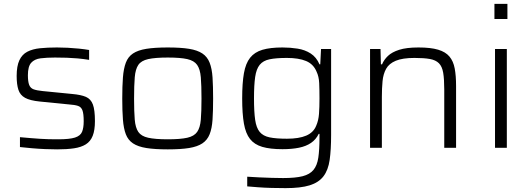

<svg xmlns="http://www.w3.org/2000/svg" viewBox="-20 -763 2736 991"><path d="M275 8Q247 8 212 6.5Q177 5 143.5 2Q110 -1 83 -4V-55Q115 -52 140.5 -50Q166 -48 188 -46.5Q210 -45 232 -44.5Q254 -44 281 -44Q339 -44 367 -53Q395 -62 403.5 -82.5Q412 -103 412 -137Q412 -176 405.5 -193.5Q399 -211 382.5 -216.5Q366 -222 336 -224L185 -239Q135 -244 109.5 -258Q84 -272 75 -299.5Q66 -327 66 -371Q66 -422 80 -452Q94 -482 121 -496Q148 -510 186.5 -514Q225 -518 274 -518Q300 -518 329.5 -516.5Q359 -515 388 -512Q417 -509 440 -505V-454Q409 -459 381 -461.5Q353 -464 325 -465Q297 -466 264 -466Q221 -466 189.5 -462Q158 -458 141 -439Q124 -420 124 -375Q124 -342 130.5 -325Q137 -308 153.5 -302Q170 -296 200 -293L352 -278Q398 -274 423.5 -263Q449 -252 459.5 -223.5Q470 -195 470 -138Q470 -91 458.5 -62Q447 -33 423 -18Q399 -3 362 2.5Q325 8 275 8Z M846 8Q779 8 735.5 1Q692 -6 666.5 -23Q641 -40 629.5 -70Q618 -100 614.5 -145.5Q611 -191 611 -254Q611 -318 614.5 -363.5Q618 -409 629.5 -439.5Q641 -470 666.5 -487Q692 -504 735.5 -511Q779 -518 846 -518Q913 -518 956 -511Q999 -504 1024.5 -487Q1050 -470 1062 -439.5Q1074 -409 1077 -363.5Q1080 -318 1080 -254Q1080 -191 1077 -145.5Q1074 -100 1062 -70Q1050 -40 1024.5 -23Q999 -6 956 1Q913 8 846 8ZM846 -44Q911 -44 946.5 -52Q982 -60 997.5 -82Q1013 -104 1016.5 -145.5Q1020 -187 1020 -254Q1020 -322 1016.5 -364Q1013 -406 997.5 -428Q982 -450 946.5 -458Q911 -466 846 -466Q781 -466 745 -458Q709 -450 694 -428Q679 -406 675.5 -364Q672 -322 672 -254Q672 -187 675.5 -145.5Q679 -104 694 -82Q709 -60 745 -52Q781 -44 846 -44Z M1454 208Q1419 208 1381.5 207Q1344 206 1311.5 203.5Q1279 201 1256 199V149Q1284 151 1317 152.5Q1350 154 1382.5 155Q1415 156 1441 156Q1505 156 1542 146.5Q1579 137 1598 114Q1617 91 1623 50.5Q1629 10 1629 -53V-72H1625Q1611 -43 1585.5 -25.5Q1560 -8 1523 -0.5Q1486 7 1438 7Q1374 7 1333.5 -5Q1293 -17 1270.5 -45.5Q1248 -74 1239 -125Q1230 -176 1230 -255Q1230 -334 1239 -385Q1248 -436 1271 -465Q1294 -494 1334.5 -506Q1375 -518 1438 -518Q1478 -518 1516 -512Q1554 -506 1583.5 -487Q1613 -468 1629 -431H1633L1637 -510H1689V-67Q1689 10 1681.5 62.5Q1674 115 1649.5 147Q1625 179 1578.5 193.5Q1532 208 1454 208ZM1461 -47Q1523 -47 1560.5 -63Q1598 -79 1612 -114Q1624 -141 1626.5 -175.5Q1629 -210 1629 -255Q1629 -300 1627.5 -334Q1626 -368 1614 -393Q1598 -432 1560 -448Q1522 -464 1461 -464Q1405 -464 1371.5 -457Q1338 -450 1320.5 -428.5Q1303 -407 1297 -365.5Q1291 -324 1291 -255Q1291 -186 1297 -144.5Q1303 -103 1320.5 -82Q1338 -61 1371.5 -54Q1405 -47 1461 -47Z M1890 0V-510H1944L1946 -431H1952Q1962 -455 1982.5 -474.5Q2003 -494 2040.5 -506Q2078 -518 2140 -518Q2203 -518 2241.5 -506.5Q2280 -495 2300 -471Q2320 -447 2327 -409.5Q2334 -372 2334 -319V0H2273V-301Q2273 -355 2267.5 -387.5Q2262 -420 2245.5 -436.5Q2229 -453 2199 -458.5Q2169 -464 2119 -464Q2058 -464 2023 -449.5Q1988 -435 1973 -408Q1958 -381 1954.5 -344Q1951 -307 1951 -263V0Z M2532 -665V-743H2599V-665ZM2535 0V-510H2596V0Z"/></svg>

Font: Saira SemiExpanded Light
Style: Regular
Weight: 300
Width: 6
Designer: Hector Gatti with collaboration of the Omnibus-Type team
Foundry: Omnibus-Type
Version: Version 1.101